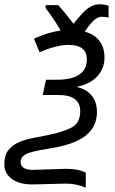

<svg xmlns="http://www.w3.org/2000/svg" viewBox="-66 -684 533 893"><path d="M328.1 -537.1Q419.9 -510.7 419.9 -415.5Q419.9 -366.7 387.9 -330.6Q356 -294.4 293.9 -280.8V-278.8Q336.4 -268.6 360.6 -239.3Q384.8 -210 384.8 -163.1Q384.8 -116.2 360.4 -82.3Q335.9 -48.3 288.1 -26.6Q240.2 -4.9 158.2 7.8Q76.2 20.5 53 33.9Q29.8 47.4 29.8 68.8Q29.8 106 86.9 106L242.2 101.1Q298.3 101.1 333 119.1V189Q288.1 169.9 241.2 169.9L84 173.8Q22.9 173.8 -11.5 147.9Q-45.9 122.1 -45.9 81.1Q-45.9 40 -29.1 17.1Q-12.2 -5.9 15.1 -19.3Q42.5 -32.7 76.4 -39.8Q110.4 -46.9 165 -57.6Q219.7 -68.4 263.4 -88.9Q307.1 -109.4 307.1 -167Q307.1 -242.2 205.1 -242.2H132.8L147.9 -313H195.8Q337.9 -313 337.9 -408.2Q337.9 -475.1 252.9 -475.1Q196.3 -475.1 118.2 -440.9L91.8 -503.9Q157.7 -534.2 215.8 -542Q192.4 -585.4 146 -647V-660.2H205.1Q236.8 -625 275.9 -573.2Q319.8 -629.9 345.5 -647Q371.1 -664.1 395.5 -664.1Q419.9 -664.1 439 -657.2V-602.1Q420.9 -606 406.2 -606Q391.6 -606 375.2 -593.5Q358.9 -581.1 328.1 -537.1Z"/></svg>

Font: OpenSans-Italic
Style: Italic
Weight: 400
Italic angle: -12°
Foundry: Ascender Corporation
Version: Version 1.10